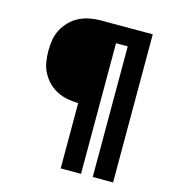

<svg xmlns="http://www.w3.org/2000/svg" viewBox="-102 -754 754 839"><g transform="rotate(15 275.0 -335.0)"><path d="M249 0V-295Q224 -296 199.5 -300.5Q175 -305 152.5 -316.5Q130 -328 112.5 -346Q95 -364 83.5 -386Q72 -408 68 -433Q64 -458 64 -483Q64 -508 68 -532.5Q72 -557 83.5 -579Q95 -601 112.5 -619Q130 -637 152.5 -648.5Q175 -660 199.5 -665Q224 -670 249 -670H486V0H394V-591H341V0Z"/></g></svg>

Font: Lode Term
Style: Bold
Weight: 700
Monospace: yes
Designer: Belleve Invis
Foundry: Belleve Invis
Version: Version 29.2.0